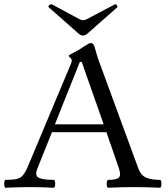

<svg xmlns="http://www.w3.org/2000/svg" viewBox="-21 -879 787 902"><path d="M6 3Q1 3 -0.5 -6Q-2 -15 -0.5 -24.5Q1 -34 6 -34Q38 -34 56.5 -38Q75 -42 86.5 -55.5Q98 -69 110 -97L313 -581Q316 -587 316 -595Q316 -602 309 -607.5Q302 -613 302 -617Q302 -620 324 -631Q335 -637 346 -643Q357 -649 372 -660Q398 -677 406 -677Q418 -677 424 -656Q431 -631 437 -611.5Q443 -592 450 -575L628 -90Q640 -56 664.5 -45Q689 -34 730 -34Q735 -34 736.5 -24.5Q738 -15 736.5 -6Q735 3 730 3Q669 0 610 0Q548 0 488 3Q483 3 481 -6Q479 -15 481 -24.5Q483 -34 488 -34Q526 -34 537.5 -45Q549 -56 537 -90L479 -258H223L155 -88Q141 -55 160 -44.5Q179 -34 231 -34Q236 -34 237.5 -24.5Q239 -15 237.5 -6Q236 3 231 3Q175 0 119 0Q63 0 6 3ZM237 -295H466L363 -588H354ZM369 -712Q358 -712 346 -723L209 -844Q203 -848 210 -854.5Q217 -861 224 -858L352 -789Q361 -784 369 -784Q378 -784 387 -789L518 -858Q523 -861 528 -854.5Q533 -848 529 -844L392 -723Q380 -712 369 -712Z"/></svg>

Font: Junicode SmExp
Style: Regular
Weight: 400
Width: 6
Designer: Peter S. Baker
Version: Version 2.205; ttfautohint (v1.8.4)